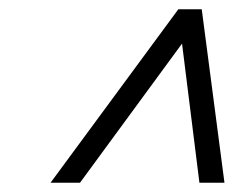

<svg xmlns="http://www.w3.org/2000/svg" viewBox="-20 -690 540 414"><path d="M410 -296 372.5 -596 152.5 -296H89L364.5 -670H415L464 -296Z"/></svg>

Font: Newsreader 16pt SemiBold
Style: Italic
Weight: 600
Italic angle: -17°
Designer: Hugues Gentile
Foundry: Production Type
Version: Version 1.003; ttfautohint (v1.8.3)